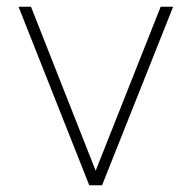

<svg xmlns="http://www.w3.org/2000/svg" viewBox="-20 -550 569 570"><path d="M283 0H245L35 -530H72L270 -28H258L457 -530H494Z"/></svg>

Font: Be Vietnam Pro Variable Thin
Style: Regular
Weight: 100
Designer: Lam Bao, Tony Le, Vietanh Nguyen
Foundry: Yellow Type Foundry
Version: Version 1.002